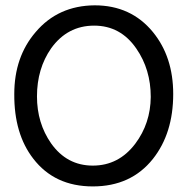

<svg xmlns="http://www.w3.org/2000/svg" viewBox="-20 -666 684 702"><path d="M319.3 15.6Q179.7 15.6 101.6 -85.9Q31.2 -176.8 32.2 -322.3Q32.2 -458 110.4 -548.8Q192.4 -645.5 326.2 -646.5Q459 -646.5 539.1 -548.8Q613.3 -458 613.3 -322.3Q613.3 -178.7 539.1 -85Q459 15.6 319.3 15.6ZM324.2 -572.3Q226.6 -572.3 167 -489.3Q115.2 -415 115.2 -313.5Q115.2 -215.8 167 -141.6Q224.6 -60.5 319.3 -60.5Q414.1 -60.5 474.6 -140.6Q530.3 -214.8 531.2 -311.5Q531.2 -412.1 478.5 -488.3Q420.9 -572.3 324.2 -572.3Z"/></svg>

Font: Puritan
Style: Regular
Weight: 400
Version: 2.0a